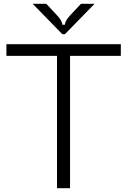

<svg xmlns="http://www.w3.org/2000/svg" viewBox="-20 -997 674 1017"><path d="M351 0H282V-701H14V-763H620V-701H351ZM310 -816 153 -977H225L282 -916Q310 -886 310 -866H324Q324 -886 352 -916L409 -977H481L324 -816Z"/></svg>

Font: Open Sauce Sans Light
Style: Regular
Weight: 300
Designer: Alfredo Marco Pradil
Foundry: Creative Sauce Fz LLC
Version: Version 1.477